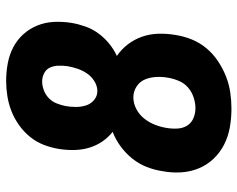

<svg xmlns="http://www.w3.org/2000/svg" viewBox="-96 -688 791 640"><g transform="rotate(-90 300.0 -367.5)"><path d="M258 8Q226 8 195.5 2.5Q165 -3 138.5 -16.5Q112 -30 91.5 -51.5Q71 -73 59.5 -100.5Q48 -128 46 -159.5Q44 -191 50 -222Q54 -249 64 -274.5Q74 -300 91.5 -322Q109 -344 132 -361Q155 -378 181 -388Q162 -403 148.5 -423Q135 -443 128 -466.5Q121 -490 120.5 -516Q120 -542 124 -567Q128 -592 137.5 -617Q147 -642 164 -663Q181 -684 203.5 -700Q226 -716 250.5 -725.5Q275 -735 300.5 -739Q326 -743 351 -743Q381 -743 410 -737.5Q439 -732 463.5 -719Q488 -706 506.5 -685.5Q525 -665 535.5 -639Q546 -613 547.5 -583.5Q549 -554 544 -524Q540 -501 532 -478.5Q524 -456 509.5 -436Q495 -416 475.5 -400Q456 -384 434 -374Q456 -359 472.5 -337.5Q489 -316 498 -290.5Q507 -265 508 -236.5Q509 -208 504 -179Q500 -152 489.5 -125.5Q479 -99 460.5 -76.5Q442 -54 417.5 -37.5Q393 -21 366.5 -10.5Q340 0 312.5 4Q285 8 258 8ZM317 -439Q334 -439 350 -449Q366 -459 376 -474Q386 -489 391.5 -505.5Q397 -522 400 -539Q402 -554 401.5 -569Q401 -584 395.5 -596.5Q390 -609 377 -616Q364 -623 349 -623Q335 -623 320 -617.5Q305 -612 293.5 -601Q282 -590 276 -575Q270 -560 267 -545Q264 -528 264 -510.5Q264 -493 269 -477Q274 -461 287 -450Q300 -439 317 -439ZM260 -112Q277 -112 295.5 -118Q314 -124 328.5 -136.5Q343 -149 350.5 -166.5Q358 -184 361 -201Q365 -222 364 -242Q363 -262 356 -279.5Q349 -297 332.5 -308Q316 -319 296 -319Q296 -319 296 -319Q296 -319 296 -319Q276 -319 257 -309Q238 -299 225 -282.5Q212 -266 204.5 -246.5Q197 -227 194 -208Q191 -190 192 -172Q193 -154 201.5 -140Q210 -126 226 -119Q242 -112 260 -112Z"/></g></svg>

Font: Iosevka SS04 Hv Ex Obl
Style: Regular
Weight: 900
Width: 7
Italic angle: -9°
Monospace: yes
Designer: Belleve Invis
Foundry: Belleve Invis
Version: Version 19.0.0; ttfautohint (v1.8.4)